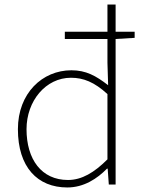

<svg xmlns="http://www.w3.org/2000/svg" viewBox="-20 -814 635 847"><path d="M454 -111C396 -53 341 -20 280 -20C163 -20 97 -111 97 -244C97 -369 182 -471 293 -471C348 -471 396 -452 454 -399ZM490 -674V-794H454V-674H266V-642H454V-537L457 -438C403 -480 359 -504 295 -504C167 -504 59 -403 59 -244C59 -77 145 13 277 13C350 13 409 -26 452 -70H455L460 0H490V-642L574 -647V-674Z"/></svg>

Font: Genne Gothic ExtraLight
Style: Regular
Weight: 250
Designer: Ryoko NISHIZUKA (kana & ideographs); Paul D. Hunt (Latin, Greek & Cyrillic); Wenlong ZHANG (bopomofo); Sandoll Communica
Foundry: Adobe Systems Incorporated
Version: Version 1.004;PS 1.004;hotconv 16.6.51;makeotf.lib2.5.65220